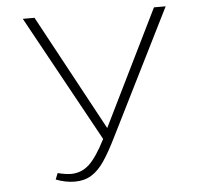

<svg xmlns="http://www.w3.org/2000/svg" viewBox="-49 -708 788 767"><g transform="rotate(-5 344.5 -325.0)"><path d="M643 -658 393 -157Q363 -96 339 -61Q315 -26 287 -9Q259 8 221 8Q184 8 145 -7L155 -32Q187 -24 208 -24Q250 -24 281 -52.5Q312 -81 348 -152L70 -658H117L368 -194L596 -658Z"/></g></svg>

Font: Ysabeau Infant Light
Style: Regular
Weight: 300
Designer: Christian Thalmann (Catharsis Fonts)
Version: Version 0.003